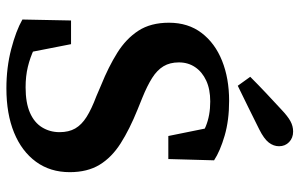

<svg xmlns="http://www.w3.org/2000/svg" viewBox="-188 -732 936 600"><g transform="rotate(90 280.0 -432.0)"><path d="M256 16Q191 16 133.5 1Q76 -14 41 -34L44 -186H118L148 -33L80 -46V-101Q107 -83 133.5 -70.5Q160 -58 189 -51Q218 -44 253 -44Q301 -44 332 -57.5Q363 -71 378 -95.5Q393 -120 393 -150Q393 -179 381.5 -199Q370 -219 345.5 -234.5Q321 -250 281 -265L246 -280Q189 -303 145 -330.5Q101 -358 76 -396.5Q51 -435 51 -492Q51 -552 83 -594Q115 -636 170 -658Q225 -680 295 -680Q356 -680 404 -666Q452 -652 481 -633L477 -490H405L375 -638L444 -622V-567Q409 -593 375 -607Q341 -621 297 -621Q259 -621 232 -608.5Q205 -596 190 -574Q175 -552 175 -523Q175 -495 187 -475Q199 -455 223.5 -439.5Q248 -424 285 -409L322 -394Q384 -369 428 -341Q472 -313 495 -275Q518 -237 518 -182Q518 -121 485.5 -76.5Q453 -32 394.5 -8Q336 16 256 16ZM220 -746Q245 -771 271 -795.5Q297 -820 322 -843Q343 -863 358.5 -871.5Q374 -880 391 -880Q411 -880 424 -867.5Q437 -855 437 -836Q437 -819 425.5 -804Q414 -789 384 -774Q350 -757 316.5 -740.5Q283 -724 248 -707Z"/></g></svg>

Font: Source Serif 4 SemiBold
Style: Regular
Weight: 600
Designer: Frank Grießhammer
Foundry: Adobe Systems Incorporated
Version: Version 4.004;hotconv 1.0.116;makeotfexe 2.5.65601